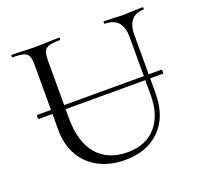

<svg xmlns="http://www.w3.org/2000/svg" viewBox="-114 -751 925 890"><g transform="rotate(-20 349.0 -306.0)"><path d="M43 -313Q43 -323 47 -323H658Q662 -323 662 -313Q662 -303 658 -303H47Q43 -303 43 -313ZM485 -613Q482 -613 482 -619Q482 -625 485 -625L528 -624Q564 -622 585 -622Q602 -622 634 -624L676 -625Q678 -625 678 -619Q678 -613 676 -613Q596 -613 596 -515V-231Q596 -116 532 -51.5Q468 13 360 13Q286 13 230.5 -16Q175 -45 144.5 -98.5Q114 -152 114 -224V-544Q114 -574 108 -588Q102 -602 84.5 -607.5Q67 -613 29 -613Q27 -613 27 -619Q27 -625 29 -625L78 -624Q120 -622 146 -622Q173 -622 217 -624L263 -625Q266 -625 266 -619Q266 -613 263 -613Q226 -613 208.5 -607Q191 -601 185 -586.5Q179 -572 179 -542V-259Q179 -141 232 -79Q285 -17 382 -17Q472 -17 522 -73.5Q572 -130 572 -230V-515Q572 -613 485 -613Z"/></g></svg>

Font: Cormorant Unicase
Style: Regular
Weight: 400
Designer: Christian Thalmann (Catharsis Fonts)
Foundry: Catharsis Fonts
Version: Version 4.000